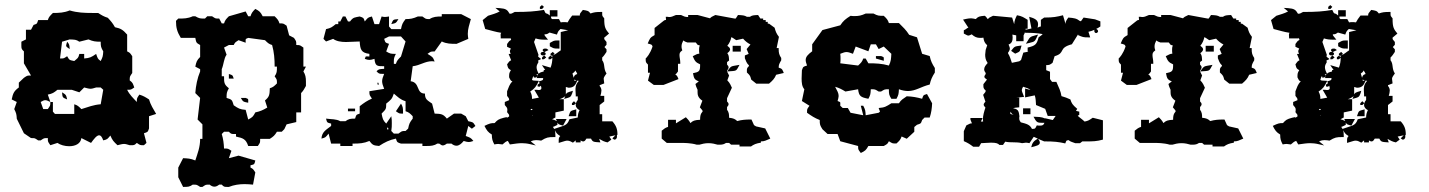

<svg xmlns="http://www.w3.org/2000/svg" viewBox="-20 -578 5620 755"><path d="M224 -215C226 -194 225 -195 244 -187C240 -205 240 -205 224 -215ZM311 -234C323 -231 329 -229 336 -229C342 -229 348 -231 358 -234H376L386 -225L376 -168C348 -166 326 -157 300 -149C289 -160 285 -164 272 -168V-130H196L188 -139V-177H178C178 -160 177 -163 168 -149H150L140 -177C149 -182 153 -184 158 -184C163 -184 168 -182 178 -177L168 -206C187 -210 191 -213 206 -225H262L292 -215ZM244 -414C242 -406 240 -402 240 -399C240 -394 244 -392 254 -385C253 -401 253 -404 244 -414ZM348 -404 358 -395ZM292 -366C288 -349 286 -350 272 -338C253 -342 253 -341 244 -357C230 -348 233 -348 216 -348L224 -414L254 -423C273 -422 279 -423 292 -414L328 -423C346 -415 356 -414 376 -414C376 -395 377 -392 386 -376C385 -357 384 -354 376 -338C363 -347 364 -350 358 -366C339 -353 334 -350 311 -348V-366ZM254 -537C232 -528 213 -527 188 -527C177 -516 172 -512 168 -499H130C125 -484 127 -485 112 -480L102 -461H82V-423L64 -414V-398C64 -387 65 -384 74 -376V-329L102 -281C85 -281 88 -281 74 -272L54 -253V-234C35 -220 31 -211 26 -187L46 -177L36 -149C44 -133 45 -129 46 -111L74 -54L102 -35C119 -35 116 -35 130 -26H140C154 -35 151 -35 168 -35C168 -18 169 -21 178 -7L206 -16C217 -8 235 -3 252 -3C275 -3 297 -12 300 -35L338 -16C349 -31 360 -46 370 -46C376 -46 381 -40 386 -26C403 -30 402 -31 414 -45C422 -26 427 -21 442 -7C454 -10 461 -12 468 -12C474 -12 480 -10 490 -7H496C507 -7 509 -7 518 -16C532 -7 529 -7 546 -7L556 -16L546 -54C561 -59 561 -58 566 -73V-121L594 -130C583 -149 572 -166 566 -187C552 -196 544 -201 528 -206C519 -192 518 -194 518 -177C503 -193 489 -206 480 -225C497 -225 494 -225 508 -234C502 -250 503 -252 490 -262C490 -279 491 -277 500 -291V-357C490 -372 491 -370 480 -376V-442C464 -460 456 -466 432 -471C423 -487 417 -494 404 -508C388 -513 380 -518 366 -527H342C312 -527 284 -528 254 -537Z M880 -335 890 -325ZM880 -287V-269H899C894 -284 895 -282 880 -287ZM927 -193C936 -177 937 -178 956 -174C956 -192 958 -187 946 -193ZM946 -410C946 -428 944 -423 956 -429L1022 -420C1033 -409 1037 -405 1050 -401C1058 -372 1060 -346 1060 -316H1069C1069 -297 1069 -291 1060 -278C1069 -264 1069 -267 1069 -250C1058 -239 1054 -235 1041 -231C1040 -206 1040 -198 1022 -183L1031 -155C1014 -145 1003 -140 984 -136C975 -119 973 -117 956 -108L946 -146C923 -148 918 -151 899 -164C892 -186 893 -186 871 -193C871 -211 871 -215 880 -231C861 -246 861 -253 861 -278H852V-306C860 -325 860 -348 871 -363L861 -391L880 -401H899C905 -412 903 -410 918 -420ZM984 -543C973 -532 969 -527 965 -514H956L946 -533L880 -514C869 -503 865 -499 861 -486H852L842 -505C825 -505 828 -505 814 -514H795L786 -505C767 -505 764 -505 748 -514H738C718 -505 703 -505 681 -505L672 -496C672 -468 677 -452 691 -429H748C752 -410 751 -410 767 -401V-354C754 -341 752 -335 748 -316L767 -306V-297C756 -271 750 -240 748 -212L767 -193L757 -108L776 -89V-32H767C767 1 757 25 748 53C729 45 719 45 700 44L681 81V119L700 157C719 157 725 157 738 148C755 148 753 148 767 157H776C790 148 787 148 804 148C812 154 817 156 823 156C829 156 834 154 842 148H852C860 157 863 157 874 157H880C900 149 921 146 942 146C953 146 964 147 975 148L984 100C974 85 976 87 965 81V72C981 68 980 69 984 53L918 34L880 44L890 15C876 6 878 6 861 6C860 -15 858 -31 852 -51L861 -60H880C888 -51 891 -51 902 -51H908V-41C936 -35 947 -31 956 -4H994C1003 -18 1003 -15 1003 -32H1041C1055 -41 1060 -45 1069 -60H1088L1098 -70L1107 -89L1145 -98V-136H1164V-212C1173 -221 1176 -228 1183 -240V-258C1183 -273 1181 -285 1173 -297L1183 -316H1173V-391C1159 -400 1162 -401 1145 -401C1145 -418 1145 -415 1136 -429L1117 -439L1107 -477C1093 -486 1096 -486 1079 -486C1075 -499 1071 -503 1060 -514H1013C1004 -531 1001 -534 984 -543Z M1502.7 -75.4C1506.7 -79.6 1507.7 -70.2 1506.7 -69.2C1502.7 -65.1 1501.7 -74.4 1502.7 -75.4ZM1556.8 -170.6 1536.8 -140.6C1550.8 -131.3 1547.8 -131.3 1564.8 -131.3V-140.6C1564.8 -153 1563.8 -159.2 1556.8 -170.6ZM1376.3 -140.6V-151H1348.3V-140.6ZM1528.7 -210C1544.8 -196.5 1553.8 -186.2 1574.8 -180V-140.6C1587.9 -136.5 1591.9 -132.3 1602.9 -121V-111.6C1590.9 -96.1 1588.9 -92 1584.9 -72.3L1574.8 -63C1557.8 -63 1560.8 -62 1546.8 -52.6H1528.7L1518.7 -63C1520.7 -74.4 1520.7 -84.7 1520.7 -94C1520.7 -102.3 1520.7 -110.6 1518.7 -121L1498.7 -92C1485.6 -105.4 1484.6 -110.6 1480.6 -131.3C1497.7 -148.9 1498.7 -147.9 1498.7 -170.6C1516.7 -185.1 1521.7 -188.2 1528.7 -210ZM1464.6 -252.4C1463.6 -251.4 1464.6 -241 1468.6 -245.2C1469.6 -246.2 1468.6 -256.5 1464.6 -252.4ZM1803.4 -444.9 1811.4 -434.6ZM1490.6 -425.2 1509.7 -434.6H1556.8L1574.8 -414.9L1556.8 -355.9C1545.8 -344.5 1540.8 -340.4 1536.8 -326.9H1528.7V-336.2C1528.7 -347.6 1529.7 -352.8 1536.8 -366.2C1517.7 -366.2 1514.7 -366.2 1498.7 -375.6L1509.7 -405.6C1494.6 -410.8 1495.6 -409.7 1490.6 -425.2ZM1518.7 -483.2C1536.8 -487.3 1536.8 -486.3 1546.8 -502.9C1525.7 -500.8 1526.7 -502.9 1518.7 -483.2ZM1394.4 -502.9 1404.4 -493.6ZM1717.2 -522.5V-513.2C1697.2 -513.2 1683.1 -512.2 1669.1 -502.9C1652 -502.9 1655 -503.9 1641 -513.2H1623C1603.9 -504.9 1593.9 -502.9 1574.8 -502.9C1562.8 -487.3 1560.8 -483.2 1556.8 -463.5H1518.7L1509.7 -473.9V-513.2C1496.7 -511.2 1492.6 -510.1 1480.6 -513.2L1470.6 -483.2H1452.5L1442.5 -513.2C1425.5 -509.1 1426.5 -508 1414.4 -493.6C1409.4 -509.1 1409.4 -508 1394.4 -513.2C1375.3 -509.1 1369.3 -511.2 1356.3 -493.6H1348.3L1338.3 -513.2H1328.2L1318.2 -493.6H1310.2V-483.2H1300.2C1285.1 -470.8 1281.1 -467.7 1262.1 -463.5L1252 -425.2L1262.1 -414.9L1290.1 -425.2C1302.2 -415.9 1321.2 -412.8 1340.3 -412.8C1359.3 -412.8 1378.4 -414.9 1394.4 -414.9C1396.4 -382.8 1400.4 -370.4 1432.5 -366.2V-355.9C1413.4 -355.9 1420.5 -359 1414.4 -346.6C1422.5 -343.5 1427.5 -342.4 1432.5 -342.4C1437.5 -342.4 1442.5 -343.5 1452.5 -346.6C1455.5 -317.6 1462.6 -317.6 1490.6 -317.6V-307.3C1474.6 -306.2 1469.6 -307.3 1460.6 -297.9C1468.6 -288.6 1471.6 -287.6 1482.6 -287.6H1490.6C1485.6 -275.2 1482.6 -266.9 1482.6 -258.6C1482.6 -250.3 1485.6 -241 1490.6 -228.6L1432.5 -219.3C1432.5 -201.7 1433.5 -204.8 1442.5 -190.3C1423.5 -182 1411.4 -173.7 1394.4 -160.3V-131.3C1379.4 -126.1 1381.4 -127.2 1376.3 -111.6C1357.3 -111.6 1351.3 -110.6 1338.3 -101.3H1318.2C1302.2 -110.6 1283.1 -108.5 1262.1 -111.6C1266.1 -95.1 1266.1 -96.1 1282.1 -92V-82.7C1262.1 -67.1 1246 -59.9 1244 -33C1261.1 -37.1 1260.1 -38.2 1272.1 -52.6L1282.1 -13.3H1318.2V-4H1366.3V-13.3H1368.3C1393.4 -13.3 1410.4 -14.3 1432.5 -23.7C1445.5 -7.1 1448.5 -6.1 1470.6 -4C1492.6 -18.5 1511.7 -27.8 1536.8 -33C1541.8 -17.5 1541.8 -18.5 1556.8 -13.3H1641V-4H1659.1C1674.1 -4 1687.1 -5 1699.2 -13.3H1707.2C1714.2 -8.1 1717.2 -6.1 1721.2 -6.1C1725.2 -6.1 1730.2 -8.1 1737.2 -13.3H1755.3C1762.3 -7.1 1769.3 -5 1775.3 -5C1784.4 -5 1794.4 -12.3 1803.4 -23.7C1813.4 -20.6 1818.5 -19.5 1823.5 -19.5C1827.5 -19.5 1832.5 -20.6 1841.5 -23.7C1831.5 -37.1 1827.5 -37.1 1811.4 -43.3L1821.5 -82.7C1830.5 -76.5 1833.5 -72.3 1835.5 -72.3C1837.5 -72.3 1840.5 -76.5 1849.5 -82.7C1839.5 -99.2 1839.5 -97.2 1821.5 -101.3L1811.4 -121L1793.4 -131.3H1765.3L1737.2 -111.6C1722.2 -130.3 1714.2 -130.3 1689.1 -131.3L1679.1 -170.6C1660.1 -184.1 1651 -187.2 1651 -210C1614.9 -210 1633 -253.4 1594.9 -258.6L1602.9 -317.6C1632 -320.7 1651 -337.3 1679.1 -337.3C1682.1 -337.3 1686.1 -336.2 1689.1 -336.2C1682.1 -354.9 1679.1 -354.9 1661.1 -366.2C1675.1 -375.6 1672.1 -375.6 1689.1 -375.6L1717.2 -414.9C1736.2 -405.6 1753.3 -405.6 1775.3 -405.6L1821.5 -425.2C1820.5 -432.5 1819.5 -438.7 1819.5 -444.9C1819.5 -464.6 1825.5 -480.1 1831.5 -502.9L1793.4 -522.5Z M2205 -236V-207C2209 -213 2208 -214 2233 -221L2230 -211C2224 -195 2223 -196 2198 -189L2203 -200C2194 -193 2187 -190 2180 -188H2197V-143L2164 -136V-116C2155 -111 2153 -110 2151 -109C2156 -108 2161 -106 2170 -102L2166 -110H2208L2194 -84C2176 -89 2176 -89 2172 -96V-87C2158 -80 2158 -80 2154 -79C2156 -77 2158 -73 2159 -71C2197 -85 2210 -82 2219 -109L2252 -116C2252 -127 2254 -135 2259 -145C2252 -148 2244 -155 2244 -165C2244 -169 2245 -177 2252 -185V-199H2244V-205C2244 -211 2243 -217 2243 -223C2243 -231 2242 -245 2256 -260L2250 -261C2243 -243 2236 -233 2216 -233C2214 -233 2207 -236 2205 -236ZM2142 -517V-538H2172V-513H2147V-507L2151 -503H2178L2185 -490C2190 -491 2194 -491 2198 -491C2202 -491 2206 -491 2212 -490C2217 -500 2221 -505 2230 -517H2260C2260 -526 2261 -525 2272 -539C2290 -536 2294 -536 2302 -525C2316 -530 2325 -531 2342 -531H2348V-526C2348 -514 2348 -516 2356 -506V-504C2356 -470 2361 -463 2375 -446L2356 -430C2356 -421 2356 -425 2365 -413V-402L2357 -393L2365 -384V-374C2359 -366 2356 -359 2348 -352V-341C2360 -326 2352 -309 2365 -289C2353 -273 2354 -271 2354 -267C2354 -264 2355 -260 2356 -250L2338 -243V-240C2343 -234 2345 -228 2345 -222C2345 -216 2343 -207 2341 -201H2356V-179L2338 -165V-129H2348V-101H2388C2403 -84 2408 -71 2408 -48L2406 -47V-38C2405 -35 2403 -29 2397 -29H2395L2388 -34L2400 -46L2376 -41L2384 -29L2369 -18C2355 -21 2348 -25 2336 -32L2341 -18C2314 -20 2311 -19 2304 -33H2286C2280 -22 2274 -18 2263 -26V-18H2244V-26L2233 -17C2227 -20 2220 -25 2211 -25C2204 -25 2201 -23 2177 -16V-24C2177 -36 2178 -37 2183 -43C2170 -51 2167 -56 2162 -66C2163 -61 2164 -54 2164 -45V-39H2158C2136 -39 2129 -38 2108 -25C2102 -26 2096 -27 2088 -27C2082 -27 2076 -26 2067 -22L2087 -6L2065 -11C2053 -14 2041 -15 2032 -15C2019 -15 2006 -13 1985 -10L1977 -24C1970 -22 1965 -18 1956 -10C1944 -11 1943 -12 1939 -12C1934 -12 1929 -11 1924 -10C1917 -23 1914 -31 1914 -49C1899 -58 1894 -65 1885 -83C1906 -93 1910 -94 1925 -94C1936 -106 1939 -109 1961 -115L1975 -118L1971 -113L1982 -120C1982 -129 1983 -125 1974 -137C1975 -142 1975 -144 1975 -148C1975 -154 1971 -158 1965 -165V-177L1982 -184C1982 -192 1981 -192 1974 -201V-219C1981 -235 1982 -245 1995 -258C1988 -260 1987 -264 1982 -274V-275C1982 -288 1982 -291 1989 -302C1977 -309 1978 -310 1974 -325C1982 -336 1982 -337 1990 -341L1980 -366H1988C1987 -370 1985 -373 1985 -376C1985 -380 1987 -383 1989 -387L1974 -394V-405C1981 -415 1982 -417 1990 -421L1987 -430V-427H1949V-432C1949 -439 1947 -444 1951 -449C1929 -452 1909 -459 1888 -464L1878 -499L1899 -516C1914 -521 1931 -525 1945 -533L1928 -547L1945 -546C1969 -544 1975 -540 1984 -524C1993 -524 1992 -525 2004 -531H2006C2057 -531 2082 -533 2119 -539C2129 -516 2124 -533 2142 -517ZM2074 -124C2073 -125 2073 -126 2072 -126V-124ZM2246 -148V-121H2216C2224 -143 2220 -141 2246 -148ZM2074 -147 2073 -149 2070 -150 2066 -147C2068 -145 2069 -145 2069 -145C2073 -146 2073 -146 2074 -147ZM2229 -165V-172L2237 -180L2245 -172L2237 -165ZM2099 -258C2116 -263 2115 -262 2116 -271H2090L2093 -278L2087 -273H2079V-279C2075 -276 2074 -271 2072 -264C2076 -261 2075 -261 2099 -260C2088 -237 2083 -230 2065 -218C2070 -209 2072 -201 2072 -192V-189L2099 -194L2081 -225H2090C2092 -225 2097 -224 2098 -224C2109 -224 2111 -229 2107 -241L2102 -237L2094 -238V-245L2102 -251ZM2111 -345 2112 -353 2120 -360 2128 -352 2119 -345ZM2174 -419H2180V-387H2174C2156 -387 2157 -388 2142 -396V-409C2157 -417 2156 -419 2174 -419ZM2137 -381 2120 -373C2116 -376 2114 -378 2114 -381C2114 -385 2118 -387 2124 -387C2129 -387 2130 -387 2137 -381ZM2126 -366C2126 -363 2123 -360 2115 -360C2108 -360 2106 -364 2106 -367C2106 -370 2108 -374 2116 -374C2123 -374 2126 -369 2126 -366ZM2103 -543V-551L2111 -558L2119 -551L2112 -543ZM2239 -260 2247 -262 2238 -265ZM2250 -287C2248 -292 2246 -296 2242 -301C2240 -295 2237 -293 2231 -289L2236 -272C2238 -279 2239 -284 2250 -287ZM2170 -442 2141 -450C2133 -445 2132 -443 2121 -443C2121 -437 2122 -439 2135 -422H2124C2107 -422 2099 -423 2086 -427L2080 -413L2098 -361C2090 -355 2107 -349 2107 -346C2107 -343 2089 -341 2098 -335C2094 -328 2090 -321 2090 -314C2090 -305 2094 -296 2098 -288C2103 -294 2112 -295 2118 -297V-302L2124 -304C2123 -305 2121 -307 2119 -310L2111 -322L2145 -312C2150 -325 2152 -337 2152 -351L2145 -345H2137V-353L2145 -359L2152 -353V-359L2145 -360V-367L2154 -374L2161 -366L2153 -360C2167 -365 2172 -372 2185 -380V-452L2214 -459L2184 -464C2173 -454 2174 -452 2170 -442ZM2089 -285 2094 -281C2095 -285 2095 -286 2096 -287Z M2723 -216C2723 -206 2724 -194 2742 -182L2732 -156C2740 -147 2743 -143 2743 -141C2743 -136 2733 -135 2733 -109V-107C2711 -106 2704 -103 2695 -94C2690 -104 2681 -113 2677 -117L2638 -93V-107H2607V-79C2596 -76 2591 -71 2582 -64V-33L2602 -16H2657C2670 -16 2697 -16 2720 -9H2730C2740 -12 2752 -15 2766 -15C2780 -15 2792 -12 2802 -9H2809C2822 -9 2827 -11 2835 -16H2847L2855 -9H2888V-2H2933C2944 -10 2953 -14 2972 -17V-22C2987 -22 2992 -26 3009 -33L2989 -73L2953 -81L2945 -86L2935 -108H2931C2912 -108 2897 -107 2879 -102C2870 -110 2865 -113 2847 -115C2847 -126 2847 -136 2839 -146V-157C2843 -161 2845 -165 2845 -168C2845 -172 2843 -175 2839 -179V-192L2858 -233C2854 -242 2850 -252 2840 -262L2847 -281L2839 -297C2881 -300 2873 -297 2888 -323C2850 -316 2858 -321 2839 -297V-301C2843 -305 2845 -310 2845 -313C2845 -317 2843 -320 2839 -324V-334L2847 -340C2846 -357 2846 -360 2840 -369C2849 -375 2851 -381 2851 -384C2851 -390 2844 -395 2840 -398C2849 -409 2853 -419 2856 -432C2860 -430 2862 -429 2875 -420L2902 -426C2911 -416 2918 -410 2931 -403L2916 -385L2924 -366L2909 -360V-349C2913 -340 2915 -330 2925 -321V-318C2919 -313 2917 -308 2917 -304V-293C2931 -280 2930 -279 2934 -265L2954 -249H3004C3018 -261 3026 -269 3032 -284L3062 -291C3057 -303 3057 -308 3042 -312C3042 -323 3044 -327 3052 -341V-350C3044 -362 3042 -370 3042 -384V-389H3034L3043 -433C3033 -446 3030 -454 3026 -469L3004 -485H2999V-492H2991V-499H2981V-505H2970L2961 -519C2942 -518 2938 -518 2929 -512H2917C2907 -518 2900 -518 2882 -519L2873 -505H2869L2793 -519C2780 -513 2776 -511 2772 -506L2723 -519H2686V-511C2673 -511 2669 -514 2658 -519H2638C2624 -513 2620 -511 2611 -511C2608 -511 2607 -512 2604 -512H2598C2599 -502 2599 -501 2599 -500C2598 -500 2595 -499 2592 -498L2554 -468V-440C2535 -430 2535 -425 2527 -407C2546 -402 2543 -402 2546 -395C2536 -365 2523 -352 2519 -348V-346C2519 -332 2520 -333 2528 -324V-292H2536L2528 -261L2551 -244H2589L2648 -267C2645 -274 2643 -282 2635 -285C2639 -287 2641 -290 2646 -297V-327H2655V-332C2655 -343 2652 -352 2652 -360C2652 -368 2652 -372 2663 -380C2662 -385 2660 -386 2660 -396C2660 -404 2663 -411 2667 -419C2672 -415 2674 -414 2683 -411H2716L2723 -402C2724 -401 2727 -401 2732 -399C2729 -393 2729 -387 2729 -382C2729 -377 2729 -373 2730 -367C2719 -366 2719 -364 2704 -357C2713 -336 2716 -333 2733 -325V-320C2733 -298 2729 -295 2705 -290C2709 -270 2710 -265 2728 -258L2715 -248V-246C2715 -244 2720 -230 2723 -225ZM2861 -375H2893V-398H2861ZM2721 -409Z M3424.4 -357.6V-347.8L3455.2 -339C3455.2 -356.6 3457.4 -351.7 3444.6 -357.6ZM3404.2 -403.8H3424.4L3435.1 -385.1L3455.2 -395L3485 -366.5C3483.9 -346.8 3483.9 -338 3475.4 -320.3C3447.8 -328.2 3423.4 -329.1 3394.7 -329.1L3384.1 -347.8H3374.5C3370.2 -335 3366 -331.1 3354.3 -320.3L3284.2 -329.1C3285.2 -336 3285.2 -340.9 3285.2 -346.8C3285.2 -352.7 3285.2 -358.6 3284.2 -366.5C3296.9 -371.4 3302.2 -373.3 3308.6 -373.3C3315 -373.3 3321.4 -371.4 3334.1 -366.5L3344.8 -395L3394.7 -376.3ZM3384.1 -524.7C3367.1 -516.8 3356.4 -514.8 3341.6 -514.8C3336.2 -514.8 3330.9 -514.8 3324.6 -515.8C3304.4 -503 3295.9 -496.2 3284.2 -478.5L3214.1 -459.8L3173.7 -403.8V-376.3C3156.7 -363.5 3148.2 -354.7 3148.2 -341.9C3148.2 -336 3150.3 -329.1 3153.5 -320.3C3137.6 -315.4 3138.6 -316.4 3133.3 -301.6C3133.3 -290.8 3132.2 -280 3132.2 -269.2C3132.2 -253.5 3133.3 -237.8 3142.9 -227L3133.3 -180.8L3163.1 -162.1C3153.5 -148.4 3153.5 -151.3 3153.5 -134.6C3171.6 -121.8 3183.2 -114 3203.4 -106.1C3203.4 -87.4 3204.5 -85.5 3214.1 -69.8L3234.2 -51.1H3273.6L3284.2 -22.6L3354.3 -3.9C3354.3 12.8 3355.4 9.8 3364.9 23.6C3383 14.7 3385.1 12.8 3394.7 -3.9H3455.2C3471.2 -12.8 3469.1 -11.8 3475.4 -22.6C3490.3 -13.8 3487.1 -13.8 3505.2 -13.8C3516.9 -24.6 3521.1 -28.5 3525.4 -41.3L3545.6 -32.4L3575.3 -59.9V-78.6L3585.9 -87.4C3601.9 -92.4 3600.8 -91.4 3606.1 -106.1L3615.7 -115.9H3635.9C3642.2 -134.6 3644.4 -151.3 3645.4 -171.9L3625.2 -208.3C3609.3 -203.4 3611.4 -204.4 3606.1 -189.6C3584.9 -195.5 3567.9 -198.5 3545.6 -199.4C3530.7 -188.6 3524.3 -186.7 3514.8 -171.9H3485C3464.8 -159.2 3459.5 -155.2 3435.1 -153.3C3441.4 -134.6 3442.5 -141.5 3435.1 -134.6L3384.1 -124.8C3383 -142.5 3383 -146.4 3374.5 -162.1H3364.9L3374.5 -124.8L3324.6 -134.6L3313.9 -153.3H3293.8L3284.2 -162.1C3284.2 -179.8 3286.3 -174.9 3273.6 -180.8C3275.7 -188.6 3277.8 -195.5 3277.8 -200.4C3277.8 -212.2 3272.5 -220.1 3264 -236.8C3281 -231.9 3289.5 -227 3304.4 -218.1L3354.3 -227C3357.5 -199.4 3364.9 -195.5 3394.7 -189.6C3403.2 -205.3 3403.2 -208.3 3404.2 -227C3422.3 -227 3420.2 -227 3435.1 -218.1H3444.6C3459.5 -227 3457.4 -227 3475.4 -227C3475.4 -208.3 3475.4 -205.3 3485 -189.6H3505.2C3513.7 -205.3 3513.7 -208.3 3514.8 -227C3528.6 -222 3540.2 -220.1 3550.9 -220.1C3580.6 -220.1 3600.8 -236.8 3635.9 -245.6C3640.1 -264.3 3645.4 -276.1 3656.1 -292.8V-310.5C3645.4 -327.2 3640.1 -338 3635.9 -357.6L3606.1 -366.5L3585.9 -431.3L3555.1 -441.1C3543.4 -459.8 3530.7 -471.6 3514.8 -487.3H3475.4C3471.2 -500.1 3466.9 -505 3455.2 -515.8C3435.1 -515.8 3431.9 -515.8 3414.9 -524.7Z M3968 -483 3960 -509 3885 -516C3870 -508 3870 -510 3865 -503H3864C3861 -508 3855 -515 3852 -516C3830 -514 3827 -513 3817 -503C3811 -504 3805 -506 3799 -506C3786 -506 3773 -502 3767 -501L3788 -469C3783 -469 3780 -463 3770 -459V-446C3780 -441 3784 -438 3788 -438C3791 -438 3795 -440 3801 -443C3812 -433 3821 -429 3834 -429C3838 -429 3842 -429 3847 -430C3849 -416 3852 -409 3862 -400L3856 -382C3856 -375 3854 -370 3854 -363C3854 -352 3856 -341 3863 -332V-329C3856 -322 3850 -314 3850 -305C3850 -300 3853 -295 3856 -291V-287C3848 -276 3849 -273 3861 -265L3847 -247V-240C3847 -233 3848 -229 3856 -222C3856 -215 3854 -216 3846 -205L3855 -178C3844 -167 3848 -163 3855 -155C3850 -140 3845 -123 3845 -108C3845 -105 3846 -103 3846 -100H3837L3844 -114H3796V-108C3796 -106 3800 -99 3802 -93C3794 -93 3793 -91 3780 -85L3770 -62V-23C3786 -16 3794 -11 3807 -1H3830L3838 -15C3850 -15 3863 -17 3877 -17C3897 -17 3905 -14 3910 -8H3924L3933 -21C3953 -16 3977 -21 3999 -15C4010 -16 4011 -17 4014 -17C4018 -17 4024 -16 4028 -15L4045 -40L4061 -33C4044 -23 4039 -16 4035 1C4055 -4 4069 -7 4069 -17C4069 -21 4067 -26 4062 -32L4086 -22H4088C4125 -22 4143 -20 4169 -14C4174 -27 4172 -25 4182 -27C4190 -20 4196 -20 4208 -15H4227L4236 -22H4254C4276 -22 4292 -22 4317 -29V-105L4277 -115C4262 -105 4260 -103 4245 -100C4237 -108 4218 -121 4218 -123C4219 -124 4222 -125 4224 -126V-139L4211 -142C4213 -145 4215 -148 4216 -150C4196 -167 4194 -172 4189 -187C4175 -193 4169 -196 4154 -200C4151 -220 4144 -233 4134 -256H4117C4115 -259 4111 -264 4109 -267V-296L4094 -302V-322C4107 -322 4108 -323 4119 -331L4127 -357C4172 -370 4139 -389 4195 -404L4220 -444L4219 -440C4238 -432 4239 -431 4260 -431H4267L4260 -453C4270 -455 4277 -458 4284 -461C4283 -460 4283 -457 4283 -457C4283 -452 4286 -448 4290 -448C4296 -448 4298 -454 4298 -455C4298 -459 4294 -464 4290 -464C4297 -467 4304 -472 4307 -474V-494L4286 -502L4241 -509L4231 -495H4227C4213 -506 4204 -507 4181 -509C4174 -499 4170 -494 4170 -484L4160 -518C4136 -512 4122 -509 4088 -509H4086L4073 -500V-474C4068 -473 4064 -472 4060 -469C4061 -474 4062 -478 4062 -483C4062 -502 4043 -507 4027 -512L4036 -466L4013 -461V-465H4021V-500C4006 -509 3999 -515 3979 -518C3973 -506 3969 -497 3968 -483ZM3956 -378 3972 -367C3992 -376 3990 -373 3997 -399C3970 -395 3971 -398 3956 -378ZM4021 -417 4014 -406 4027 -409C4051 -415 4049 -414 4062 -442L4051 -439C4031 -434 4029 -431 4021 -417ZM4044 -119C4056 -97 4058 -95 4079 -95H4087C4084 -86 4079 -84 4069 -84C4064 -84 4064 -84 4057 -85C4050 -71 4052 -72 4038 -71C4030 -88 4017 -91 3994 -97C3987 -107 3988 -108 3988 -119H3989C3986 -137 3987 -149 3964 -152C3968 -154 3973 -155 3988 -156V-194H3977L4007 -197C4000 -215 3998 -219 3998 -224C3998 -227 4000 -231 4003 -237C4016 -233 4026 -230 4032 -224L4011 -230V-195L4049 -203C4053 -191 4053 -179 4054 -165L4090 -150L4100 -122H4131L4120 -106L4090 -113V-112C4074 -119 4064 -118 4044 -119ZM4003 -129H4032V-152H4003ZM4011 -449H4016C4038 -449 4059 -448 4080 -444C4077 -440 4072 -437 4064 -431C4057 -404 4052 -398 4021 -391V-376L4024 -375L4004 -371L3995 -342L3988 -337L3959 -331C3955 -343 3951 -357 3944 -368V-371C3948 -376 3951 -382 3951 -387C3951 -392 3948 -397 3946 -403C3960 -408 3962 -419 3962 -431C3962 -435 3961 -438 3961 -442L3976 -439V-416H4005V-439C4008 -444 4010 -449 4011 -453ZM4269 -479 4268 -480 4267 -479 4269 -477ZM4270 -482ZM3953 -130C3953 -133 3953 -136 3954 -139C3957 -132 3961 -128 3967 -126C3963 -127 3959 -128 3953 -130Z M4583 -216C4583 -206 4584 -194 4602 -182L4592 -156C4600 -147 4603 -143 4603 -141C4603 -136 4593 -135 4593 -109V-107C4571 -106 4564 -103 4555 -94C4550 -104 4541 -113 4537 -117L4498 -93V-107H4467V-79C4456 -76 4451 -71 4442 -64V-33L4462 -16H4517C4530 -16 4557 -16 4580 -9H4590C4600 -12 4612 -15 4626 -15C4640 -15 4652 -12 4662 -9H4669C4682 -9 4687 -11 4695 -16H4707L4715 -9H4748V-2H4793C4804 -10 4813 -14 4832 -17V-22C4847 -22 4852 -26 4869 -33L4849 -73L4813 -81L4805 -86L4795 -108H4791C4772 -108 4757 -107 4739 -102C4730 -110 4725 -113 4707 -115C4707 -126 4707 -136 4699 -146V-157C4703 -161 4705 -165 4705 -168C4705 -172 4703 -175 4699 -179V-192L4718 -233C4714 -242 4710 -252 4700 -262L4707 -281L4699 -297C4741 -300 4733 -297 4748 -323C4710 -316 4718 -321 4699 -297V-301C4703 -305 4705 -310 4705 -313C4705 -317 4703 -320 4699 -324V-334L4707 -340C4706 -357 4706 -360 4700 -369C4709 -375 4711 -381 4711 -384C4711 -390 4704 -395 4700 -398C4709 -409 4713 -419 4716 -432C4720 -430 4722 -429 4735 -420L4762 -426C4771 -416 4778 -410 4791 -403L4776 -385L4784 -366L4769 -360V-349C4773 -340 4775 -330 4785 -321V-318C4779 -313 4777 -308 4777 -304V-293C4791 -280 4790 -279 4794 -265L4814 -249H4864C4878 -261 4886 -269 4892 -284L4922 -291C4917 -303 4917 -308 4902 -312C4902 -323 4904 -327 4912 -341V-350C4904 -362 4902 -370 4902 -384V-389H4894L4903 -433C4893 -446 4890 -454 4886 -469L4864 -485H4859V-492H4851V-499H4841V-505H4830L4821 -519C4802 -518 4798 -518 4789 -512H4777C4767 -518 4760 -518 4742 -519L4733 -505H4729L4653 -519C4640 -513 4636 -511 4632 -506L4583 -519H4546V-511C4533 -511 4529 -514 4518 -519H4498C4484 -513 4480 -511 4471 -511C4468 -511 4467 -512 4464 -512H4458C4459 -502 4459 -501 4459 -500C4458 -500 4455 -499 4452 -498L4414 -468V-440C4395 -430 4395 -425 4387 -407C4406 -402 4403 -402 4406 -395C4396 -365 4383 -352 4379 -348V-346C4379 -332 4380 -333 4388 -324V-292H4396L4388 -261L4411 -244H4449L4508 -267C4505 -274 4503 -282 4495 -285C4499 -287 4501 -290 4506 -297V-327H4515V-332C4515 -343 4512 -352 4512 -360C4512 -368 4512 -372 4523 -380C4522 -385 4520 -386 4520 -396C4520 -404 4523 -411 4527 -419C4532 -415 4534 -414 4543 -411H4576L4583 -402C4584 -401 4587 -401 4592 -399C4589 -393 4589 -387 4589 -382C4589 -377 4589 -373 4590 -367C4579 -366 4579 -364 4564 -357C4573 -336 4576 -333 4593 -325V-320C4593 -298 4589 -295 4565 -290C4569 -270 4570 -265 4588 -258L4575 -248V-246C4575 -244 4580 -230 4583 -225ZM4721 -375H4753V-398H4721ZM4581 -409Z M5305 -236V-207C5309 -213 5308 -214 5333 -221L5330 -211C5324 -195 5323 -196 5298 -189L5303 -200C5294 -193 5287 -190 5280 -188H5297V-143L5264 -136V-116C5255 -111 5253 -110 5251 -109C5256 -108 5261 -106 5270 -102L5266 -110H5308L5294 -84C5276 -89 5276 -89 5272 -96V-87C5258 -80 5258 -80 5254 -79C5256 -77 5258 -73 5259 -71C5297 -85 5310 -82 5319 -109L5352 -116C5352 -127 5354 -135 5359 -145C5352 -148 5344 -155 5344 -165C5344 -169 5345 -177 5352 -185V-199H5344V-205C5344 -211 5343 -217 5343 -223C5343 -231 5342 -245 5356 -260L5350 -261C5343 -243 5336 -233 5316 -233C5314 -233 5307 -236 5305 -236ZM5242 -517V-538H5272V-513H5247V-507L5251 -503H5278L5285 -490C5290 -491 5294 -491 5298 -491C5302 -491 5306 -491 5312 -490C5317 -500 5321 -505 5330 -517H5360C5360 -526 5361 -525 5372 -539C5390 -536 5394 -536 5402 -525C5416 -530 5425 -531 5442 -531H5448V-526C5448 -514 5448 -516 5456 -506V-504C5456 -470 5461 -463 5475 -446L5456 -430C5456 -421 5456 -425 5465 -413V-402L5457 -393L5465 -384V-374C5459 -366 5456 -359 5448 -352V-341C5460 -326 5452 -309 5465 -289C5453 -273 5454 -271 5454 -267C5454 -264 5455 -260 5456 -250L5438 -243V-240C5443 -234 5445 -228 5445 -222C5445 -216 5443 -207 5441 -201H5456V-179L5438 -165V-129H5448V-101H5488C5503 -84 5508 -71 5508 -48L5506 -47V-38C5505 -35 5503 -29 5497 -29H5495L5488 -34L5500 -46L5476 -41L5484 -29L5469 -18C5455 -21 5448 -25 5436 -32L5441 -18C5414 -20 5411 -19 5404 -33H5386C5380 -22 5374 -18 5363 -26V-18H5344V-26L5333 -17C5327 -20 5320 -25 5311 -25C5304 -25 5301 -23 5277 -16V-24C5277 -36 5278 -37 5283 -43C5270 -51 5267 -56 5262 -66C5263 -61 5264 -54 5264 -45V-39H5258C5236 -39 5229 -38 5208 -25C5202 -26 5196 -27 5188 -27C5182 -27 5176 -26 5167 -22L5187 -6L5165 -11C5153 -14 5141 -15 5132 -15C5119 -15 5106 -13 5085 -10L5077 -24C5070 -22 5065 -18 5056 -10C5044 -11 5043 -12 5039 -12C5034 -12 5029 -11 5024 -10C5017 -23 5014 -31 5014 -49C4999 -58 4994 -65 4985 -83C5006 -93 5010 -94 5025 -94C5036 -106 5039 -109 5061 -115L5075 -118L5071 -113L5082 -120C5082 -129 5083 -125 5074 -137C5075 -142 5075 -144 5075 -148C5075 -154 5071 -158 5065 -165V-177L5082 -184C5082 -192 5081 -192 5074 -201V-219C5081 -235 5082 -245 5095 -258C5088 -260 5087 -264 5082 -274V-275C5082 -288 5082 -291 5089 -302C5077 -309 5078 -310 5074 -325C5082 -336 5082 -337 5090 -341L5080 -366H5088C5087 -370 5085 -373 5085 -376C5085 -380 5087 -383 5089 -387L5074 -394V-405C5081 -415 5082 -417 5090 -421L5087 -430V-427H5049V-432C5049 -439 5047 -444 5051 -449C5029 -452 5009 -459 4988 -464L4978 -499L4999 -516C5014 -521 5031 -525 5045 -533L5028 -547L5045 -546C5069 -544 5075 -540 5084 -524C5093 -524 5092 -525 5104 -531H5106C5157 -531 5182 -533 5219 -539C5229 -516 5224 -533 5242 -517ZM5174 -124C5173 -125 5173 -126 5172 -126V-124ZM5346 -148V-121H5316C5324 -143 5320 -141 5346 -148ZM5174 -147 5173 -149 5170 -150 5166 -147C5168 -145 5169 -145 5169 -145C5173 -146 5173 -146 5174 -147ZM5329 -165V-172L5337 -180L5345 -172L5337 -165ZM5199 -258C5216 -263 5215 -262 5216 -271H5190L5193 -278L5187 -273H5179V-279C5175 -276 5174 -271 5172 -264C5176 -261 5175 -261 5199 -260C5188 -237 5183 -230 5165 -218C5170 -209 5172 -201 5172 -192V-189L5199 -194L5181 -225H5190C5192 -225 5197 -224 5198 -224C5209 -224 5211 -229 5207 -241L5202 -237L5194 -238V-245L5202 -251ZM5211 -345 5212 -353 5220 -360 5228 -352 5219 -345ZM5274 -419H5280V-387H5274C5256 -387 5257 -388 5242 -396V-409C5257 -417 5256 -419 5274 -419ZM5237 -381 5220 -373C5216 -376 5214 -378 5214 -381C5214 -385 5218 -387 5224 -387C5229 -387 5230 -387 5237 -381ZM5226 -366C5226 -363 5223 -360 5215 -360C5208 -360 5206 -364 5206 -367C5206 -370 5208 -374 5216 -374C5223 -374 5226 -369 5226 -366ZM5203 -543V-551L5211 -558L5219 -551L5212 -543ZM5339 -260 5347 -262 5338 -265ZM5350 -287C5348 -292 5346 -296 5342 -301C5340 -295 5337 -293 5331 -289L5336 -272C5338 -279 5339 -284 5350 -287ZM5270 -442 5241 -450C5233 -445 5232 -443 5221 -443C5221 -437 5222 -439 5235 -422H5224C5207 -422 5199 -423 5186 -427L5180 -413L5198 -361C5190 -355 5207 -349 5207 -346C5207 -343 5189 -341 5198 -335C5194 -328 5190 -321 5190 -314C5190 -305 5194 -296 5198 -288C5203 -294 5212 -295 5218 -297V-302L5224 -304C5223 -305 5221 -307 5219 -310L5211 -322L5245 -312C5250 -325 5252 -337 5252 -351L5245 -345H5237V-353L5245 -359L5252 -353V-359L5245 -360V-367L5254 -374L5261 -366L5253 -360C5267 -365 5272 -372 5285 -380V-452L5314 -459L5284 -464C5273 -454 5274 -452 5270 -442ZM5189 -285 5194 -281C5195 -285 5195 -286 5196 -287Z"/></svg>

Font: GNUTypewriter
Style: Standard
Weight: 400
Version: Version 001.000